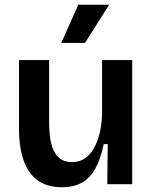

<svg xmlns="http://www.w3.org/2000/svg" viewBox="-20 -776 645 809"><path d="M241 13Q202 13 172.5 2Q143 -9 121.5 -30.5Q100 -52 86.5 -82.5Q73 -113 66.5 -151.5Q60 -190 60 -237V-523H187V-265Q187 -240 189.5 -210.5Q192 -181 201 -154Q210 -127 230 -110Q250 -93 285 -93Q314 -93 336 -107.5Q358 -122 374 -148.5Q390 -175 399 -211Q408 -247 410 -290V-523H537V-218V0H432L434 -169H417Q404 -105 381 -64.5Q358 -24 323.5 -5.5Q289 13 241 13ZM338 -595H238L310 -756H440Z"/></svg>

Font: Bricolage Grotesque SemiBold
Style: Regular
Weight: 600
Designer: Mathieu Triay
Foundry: Atelier Triay
Version: Version 1.000;gftools[0.9.30]